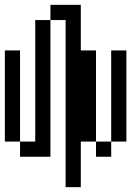

<svg xmlns="http://www.w3.org/2000/svg" viewBox="-20 -645 540 790"><path d="M312.5 -437.5H375V-62.5H312.5V125H250V-562.5H187.5V-625H312.5ZM0 -437.5H62.5V-62.5H0ZM62.5 -62.5H125V-562.5H187.5V0H62.5ZM375 -62.5H437.5V0H375ZM437.5 -437.5H500V-62.5H437.5Z"/></svg>

Font: 寒蝉点阵体 16px
Style: Regular
Weight: 400
Designer: Designed by Warren2060
Foundry: ChillType
Version: Version 1.000